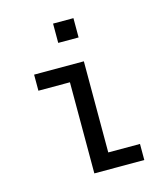

<svg xmlns="http://www.w3.org/2000/svg" viewBox="-106 -782 752 865"><g transform="rotate(-15 270.0 -350.0)"><path d="M317 -700V-610H222V-700ZM80 -425V-500H312V-75H460V0H227V-425Z"/></g></svg>

Font: Share Tech Mono
Style: Regular
Weight: 400
Designer: Ralph Oliver du Carrois
Foundry: Ralph Oliver du Carrois
Version: Version 1.003